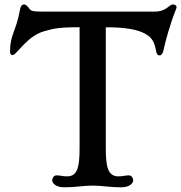

<svg xmlns="http://www.w3.org/2000/svg" viewBox="-20 -813 793 841"><path d="M208.5 -22.9C208.5 -11.2 224.6 7.3 259.3 7.3C317.4 7.3 342.8 0 386.2 0C428.7 0 455.6 7.3 512.7 7.3C547.9 7.3 563.5 -11.2 563.5 -22.9C563.5 -32.2 556.6 -44.9 544.9 -44.9C528.3 -44.9 518.6 -40.5 498.5 -40.5C452.1 -40.5 443.4 -83.5 443.4 -164.1V-693.4C531.7 -693.8 580.1 -683.1 611.8 -667.5C649.9 -647.5 656.2 -626.5 664.6 -585.9C666.5 -574.2 671.9 -570.3 679.7 -570.3C685.1 -570.3 692.9 -575.7 696.3 -593.8C703.6 -629.9 726.6 -712.9 752 -775.4C758.3 -791.5 740.7 -793.5 737.3 -793.5C720.2 -793.5 710 -762.2 657.2 -762.2H163.1C125 -762.2 116.7 -765.1 110.4 -772.9C97.7 -789.6 92.3 -793.5 84.5 -793.5C77.6 -793.5 70.3 -788.6 66.9 -767.1C51.3 -679.2 23.9 -660.2 23.9 -587.9C23.9 -576.2 28.3 -571.8 35.6 -571.8C52.7 -571.8 99.1 -657.2 175.8 -676.8C205.1 -683.1 213.4 -693.8 328.6 -693.8V-164.1C328.6 -83 319.8 -40.5 273.9 -40.5C253.4 -40.5 244.1 -44.9 227.5 -44.9C215.3 -44.9 208.5 -32.2 208.5 -22.9Z"/></svg>

Font: Stoke
Style: Regular
Weight: 400
Designer: Nicole Fally
Foundry: Nicole Fally
Version: Version 1.002